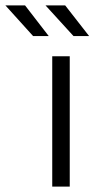

<svg xmlns="http://www.w3.org/2000/svg" viewBox="-102 -693 369 713"><path d="M92 -484H157V0H92ZM-82 -673H-9L79 -559H21ZM67 -673H140L229 -559H171Z"/></svg>

Font: Montserrat Ace
Style: Regular
Weight: 400
Designer: Julieta Ulanovsky
Foundry: Julieta Ulanovsky
Version: Version 1